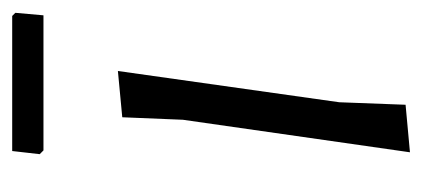

<svg xmlns="http://www.w3.org/2000/svg" viewBox="-204 -468 676 307"><g transform="rotate(-90 133.5 -314.0)"><path d="M262 -632 267 -627 263 -582H47L41 -588L46 -632ZM174 -463 124 -109 120 -3 44 4 96 -359 100 -456Z"/></g></svg>

Font: Alegreya Sans
Style: Italic
Weight: 400
Italic angle: -7°
Designer: Juan Pablo del Peral
Foundry: Huerta Tipografica
Version: Version 2.007